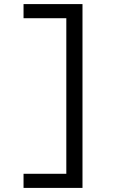

<svg xmlns="http://www.w3.org/2000/svg" viewBox="-20 -780 640 938"><path d="M95 -760H383V138H95V69H304V-691H95Z"/></svg>

Font: IBM Plex Mono Text
Style: Regular
Weight: 450
Designer: Mike Abbink, Paul van der Laan, Pieter van Rosmalen
Foundry: Bold Monday
Version: Version 2.000